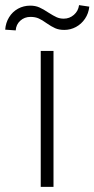

<svg xmlns="http://www.w3.org/2000/svg" viewBox="-73 -729 368 749"><path d="M85.9 -530.3H135.7V0H85.9ZM44.9 -707Q64.9 -707 80.3 -700.2Q95.7 -693.4 116.2 -679.7Q135.3 -667.5 147.7 -661.9Q160.2 -656.2 175.8 -656.2Q198.2 -656.2 215.3 -671.1Q232.4 -686 235.4 -709L275.4 -703.1Q272.5 -676.3 258.5 -655.8Q244.6 -635.3 223.4 -623.8Q202.1 -612.3 177.7 -612.3Q157.2 -612.3 142.3 -618.9Q127.4 -625.5 108.4 -638.7Q91.8 -650.9 78.1 -657Q64.5 -663.1 45.9 -663.1Q22.5 -663.1 6.1 -648.2Q-10.3 -633.3 -11.7 -610.4L-52.7 -613.3Q-50.8 -640.1 -37.6 -661.6Q-24.4 -683.1 -2.7 -695.1Q19 -707 44.9 -707Z"/></svg>

Font: Pretendard JP ExtraLight
Style: Regular
Weight: 200
Designer: Base glyphs from Inter by Rasmus Andersson; Hangeul glyphs from Noto Sans CJK(Source Han Sans) by Jang Soo-young and Kan
Foundry: Kil Hyung-jin
Version: Version 1.309